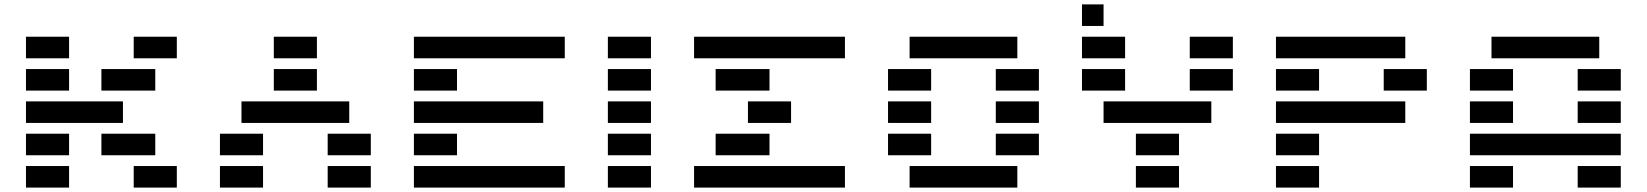

<svg xmlns="http://www.w3.org/2000/svg" viewBox="-20 -850 7462 870"><path d="M97.7 -585.9V-683.6H293V-585.9ZM585.9 -585.9V-683.6H781.2V-585.9ZM439.5 -439.5V-537.1H683.6V-439.5ZM97.7 -439.5V-537.1H293V-439.5ZM537.1 -390.6V-293H97.7V-390.6ZM439.5 -146.5V-244.1H683.6V-146.5ZM97.7 -146.5V-244.1H293V-146.5ZM97.7 0V-97.7H293V0ZM585.9 0V-97.7H781.2V0Z M1220.7 -585.9V-683.6H1416V-585.9ZM1220.7 -439.5V-537.1H1416V-439.5ZM1562.5 -390.6V-293H1074.2V-390.6ZM976.6 -146.5V-244.1H1171.9V-146.5ZM976.6 0V-97.7H1171.9V0ZM1464.8 -146.5V-244.1H1660.2V-146.5ZM1464.8 0V-97.7H1660.2V0Z M2539.1 -97.7V0H1855.5V-97.7ZM1855.5 -585.9V-683.6H2539.1V-585.9ZM1855.5 -439.5V-537.1H2050.8V-439.5ZM1855.5 -293V-390.6H2441.4V-293ZM1855.5 -146.5V-244.1H2050.8V-146.5Z M2734.4 -585.9V-683.6H2929.7V-585.9ZM2734.4 0V-97.7H2929.7V0ZM2734.4 -146.5V-244.1H2929.7V-146.5ZM2734.4 -293V-390.6H2929.7V-293ZM2734.4 -439.5V-537.1H2929.7V-439.5Z M3808.6 -97.7V0H3125V-97.7ZM3125 -585.9V-683.6H3808.6V-585.9ZM3222.7 -439.5V-537.1H3466.8V-439.5ZM3369.1 -293V-390.6H3564.5V-293ZM3222.7 -146.5V-244.1H3466.8V-146.5Z M4101.6 0V-97.7H4589.8V0ZM4589.8 -683.6V-585.9H4101.6V-683.6ZM4003.9 -439.5V-537.1H4199.2V-439.5ZM4492.2 -439.5V-537.1H4687.5V-439.5ZM4003.9 -293V-390.6H4199.2V-293ZM4492.2 -293V-390.6H4687.5V-293ZM4003.9 -146.5V-244.1H4199.2V-146.5ZM4492.2 -146.5V-244.1H4687.5V-146.5Z M4882.8 -585.9V-683.6H5078.1V-585.9ZM5371.1 -585.9V-683.6H5566.4V-585.9ZM4882.8 -439.5V-537.1H5078.1V-439.5ZM5371.1 -439.5V-537.1H5566.4V-439.5ZM4980.5 -293V-390.6H5468.8V-293ZM5127 -146.5V-244.1H5322.3V-146.5ZM5127 0V-97.7H5322.3V0ZM4980.5 -732.4H4882.8V-830.1H4980.5Z M5761.7 0V-97.7H5957V0ZM6347.7 -683.6V-585.9H5761.7V-683.6ZM5761.7 -439.5V-537.1H5957V-439.5ZM6250 -439.5V-537.1H6445.3V-439.5ZM5761.7 -293V-390.6H6347.7V-293ZM5761.7 -146.5V-244.1H5957V-146.5Z M7128.9 0V-97.7H7324.2V0ZM7226.6 -683.6V-585.9H6738.3V-683.6ZM6640.6 -439.5V-537.1H6835.9V-439.5ZM7128.9 -439.5V-537.1H7324.2V-439.5ZM6640.6 -293V-390.6H6835.9V-293ZM7128.9 -293V-390.6H7324.2V-293ZM7324.2 -244.1V-146.5H6640.6V-244.1ZM6640.6 0V-97.7H6835.9V0Z"/></svg>

Font: Trigram
Style: Regular
Weight: 400
Designer: GGBotNet
Foundry: GGBotNet
Version: 1.05